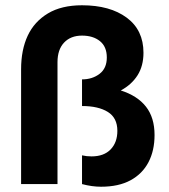

<svg xmlns="http://www.w3.org/2000/svg" viewBox="-20 -698 642 728"><path d="M363 10Q346 10 328 7.5Q310 5 291 0V-109Q300 -107 308.5 -106Q317 -105 327 -105Q374 -105 399.5 -131.5Q425 -158 425 -202Q425 -251 389 -273.5Q353 -296 291 -296V-397Q330 -397 357.5 -418Q385 -439 385 -480Q385 -521 359 -542Q333 -563 291 -563Q248 -563 223 -536.5Q198 -510 198 -462V0H60V-435Q60 -509 85 -562.5Q110 -616 161.5 -647Q213 -678 291 -678Q397 -678 460.5 -631Q524 -584 524 -498Q524 -448 501.5 -412.5Q479 -377 438 -355Q501 -335 533.5 -293.5Q566 -252 566 -186Q566 -127 543 -83Q520 -39 475 -14.5Q430 10 363 10Z"/></svg>

Font: Gantari
Style: Bold
Weight: 700
Designer: Anugrah Pasau
Foundry: Lafontype
Version: Version 1.000; ttfautohint (v1.6)